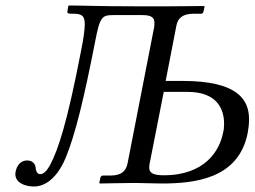

<svg xmlns="http://www.w3.org/2000/svg" viewBox="-20 -668 928 700"><path d="M445 -72C439 -44 423 -28 382 -28H355C351 -28 347 -25 346 -20L342 -1L344 1C344 1 445 -1 473 -1C502 -1 533 1 569 1C690 1 850 -16 883 -183C886 -199 888 -216 888 -233C888 -306 845 -373 645 -373H584L623 -574C628 -602 646 -618 687 -618H713C718 -618 721 -621 722 -626L726 -645L724 -646C672 -646 647 -645 598 -645H474C337 -645 276 -648 231 -648L229 -646L226 -628C224 -619 228 -618 245 -618C276 -618 289 -613 289 -580C289 -560 285 -530 276 -485C225 -221 193 -124 162 -65C150 -44 138 -33 127 -33C118 -33 111 -41 110 -56C109 -72 97 -83 79 -83C54 -83 41 -63 37 -42C36 -39 36 -36 36 -33C36 -4 67 12 105 12C128 12 181 0 220 -94C255 -179 287 -313 326 -512C344 -607 351 -613 394 -613H499C533 -613 543 -603 543 -585C543 -580 543 -575 542 -569ZM577 -333H664C769 -333 797 -273 797 -217C797 -205 796 -193 793 -183C781 -121 729 -29 577 -29C535 -29 524 -39 524 -58C524 -64 525 -71 527 -79Z"/></svg>

Font: Libertinus Serif
Style: Italic
Weight: 400
Italic angle: -12°
Designer: Philipp H. Poll, Khaled Hosny
Foundry: Caleb Maclennan
Version: Version 7.050;RELEASE